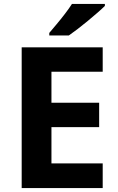

<svg xmlns="http://www.w3.org/2000/svg" viewBox="-20 -954 600 974"><path d="M501 0H90V-714H501V-590H241V-433H483V-309H241V-125H501ZM512 -924Q498 -910 475 -890Q452 -870 425.5 -848Q399 -826 373.5 -806.5Q348 -787 329 -774H230V-787Q246 -806 267.5 -831.5Q289 -857 310 -884.5Q331 -912 345 -934H512Z"/></svg>

Font: Noto Sans Hanifi Rohingya
Style: Bold
Weight: 700
Designer: Monotype Design Team and DaltonMaag
Foundry: Google LLC
Version: Version 2.102; ttfautohint (v1.8.4.7-5d5b)